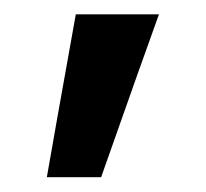

<svg xmlns="http://www.w3.org/2000/svg" viewBox="-20 -140 285 266"><path d="M44.9 105.5H120.1C159.8 -7.2 186.5 -82.4 200.2 -120.1H85C64.8 -7.5 51.4 67.7 44.9 105.5Z"/></svg>

Font: Helmet
Style: Regular
Weight: 400
Designer: Carl Enlund
Version: 1.0